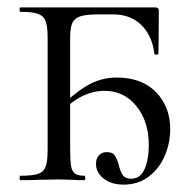

<svg xmlns="http://www.w3.org/2000/svg" viewBox="-20 -488 507 520"><path d="M35 -12Q68 -12 83 -17Q98 -22 103.5 -36.5Q109 -51 109 -81V-387Q109 -417 103.5 -431Q98 -445 83 -450.5Q68 -456 35 -456Q33 -456 33 -462Q33 -468 35 -468H400Q410 -468 410 -460Q410 -377 409 -343Q409 -340 403.5 -340Q398 -340 398 -343Q392 -392 362.5 -420.5Q333 -449 287 -449H249Q214 -449 198 -444Q182 -439 176 -426Q170 -413 170 -386V-85Q170 -53 172.5 -38.5Q175 -24 183 -18Q191 -12 208 -12Q211 -12 211 -6Q211 0 208 0Q189 0 179 -1L139 -2L85 -1Q68 0 35 0Q33 0 33 -6Q33 -12 35 -12ZM240 -44Q240 -59 248 -67.5Q256 -76 269 -76Q284 -76 290 -68Q296 -60 301 -44Q305 -25 312 -14.5Q319 -4 335 -4Q360 -4 371.5 -30Q383 -56 383 -95Q383 -159 349.5 -200.5Q316 -242 263 -242Q199 -242 142 -180L137 -192Q176 -232 214 -255Q252 -278 296 -278Q364 -278 402.5 -238.5Q441 -199 441 -138Q441 -100 426 -65.5Q411 -31 382.5 -9.5Q354 12 315 12Q281 12 260.5 -4.5Q240 -21 240 -44Z"/></svg>

Font: Cormorant Unicase
Style: Regular
Weight: 400
Designer: Christian Thalmann (Catharsis Fonts)
Foundry: Catharsis Fonts
Version: Version 4.000